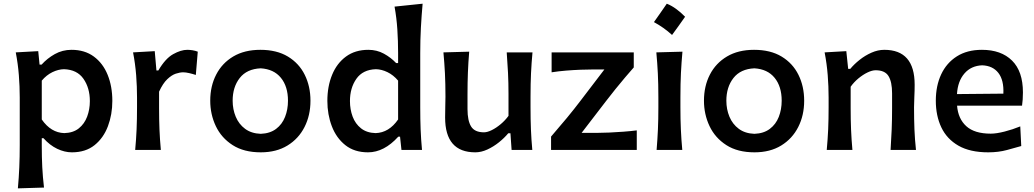

<svg xmlns="http://www.w3.org/2000/svg" viewBox="-20 -827 5705 1059"><path d="M78.6 211.9Q84 153.3 86.4 95.9Q88.9 38.6 88.9 -27.8V-289.1Q88.9 -349.6 84 -412.4Q79.1 -475.1 66.9 -538.1L190.9 -544.9L198.2 -470.7H209.5Q240.2 -504.9 282.2 -528.6Q324.2 -552.2 374.5 -552.2Q447.3 -552.2 497.6 -515.1Q547.9 -478 573.7 -414.3Q599.6 -350.6 599.6 -270.5Q599.6 -195.3 575.2 -130.6Q550.8 -65.9 501.5 -26.4Q452.1 13.2 376.5 13.2Q336.4 13.2 295.4 -6.3Q254.4 -25.9 219.7 -64.9H210.4V-22Q210.4 40 213.1 94.5Q215.8 148.9 222.7 207.5ZM334.5 -92.8Q383.8 -94.2 414.8 -119.1Q445.8 -144 460.7 -183.8Q475.6 -223.6 475.6 -269.5Q475.6 -341.8 440.4 -392.3Q405.3 -442.9 333 -445.3Q301.8 -444.8 269 -429Q236.3 -413.1 210.4 -382.3V-168Q260.7 -95.2 334.5 -92.8Z M725.6 0Q731 -58.6 733.4 -113.5Q735.8 -168.5 735.8 -235.4V-289.1Q735.8 -349.6 731 -412.4Q726.1 -475.1 713.9 -538.1L833.5 -544.9L842.8 -438.5H853.5Q892.1 -504.4 935.1 -528.3Q978 -552.2 1012.7 -552.2Q1026.4 -552.2 1041.7 -549.8Q1057.1 -547.4 1070.8 -542L1060.1 -413.6Q1042.5 -419.4 1023.4 -423.8Q1004.4 -428.2 990.2 -428.2Q972.7 -428.2 949.7 -420.7Q926.8 -413.1 902.6 -390.1Q878.4 -367.2 857.4 -321.3V-229.5Q857.4 -167 859.6 -112.8Q861.8 -58.6 867.2 0Z M1418.5 13.2Q1325.2 13.2 1263.2 -26.6Q1201.2 -66.4 1170.4 -131.3Q1139.6 -196.3 1139.6 -271.5Q1139.6 -352.1 1172.4 -415.5Q1205.1 -479 1266.8 -515.6Q1328.6 -552.2 1416 -552.2Q1506.3 -552.2 1567.9 -515.1Q1629.4 -478 1660.9 -414.3Q1692.4 -350.6 1692.4 -271.5Q1692.4 -190.9 1659.7 -126.5Q1627 -62 1565.7 -24.4Q1504.4 13.2 1418.5 13.2ZM1418 -88.9Q1469.2 -90.8 1502.7 -116Q1536.1 -141.1 1552.2 -182.1Q1568.4 -223.1 1568.4 -271.5Q1568.4 -350.1 1529.3 -397.9Q1490.2 -445.8 1418 -450.2Q1341.3 -446.8 1302.2 -396.7Q1263.2 -346.7 1263.2 -271.5Q1263.2 -224.1 1280.3 -183.1Q1297.4 -142.1 1331.8 -116.5Q1366.2 -90.8 1418 -88.9Z M2009.8 13.2Q1934.6 13.2 1884.8 -26.4Q1835 -65.9 1810.3 -130.6Q1785.6 -195.3 1785.6 -270.5Q1785.6 -350.6 1811.8 -414.3Q1837.9 -478 1888.4 -515.1Q1939 -552.2 2011.7 -552.2Q2058.6 -552.2 2097.7 -530.8Q2136.7 -509.3 2165 -479H2175.8V-534.2Q2175.8 -601.1 2171.6 -664.6Q2167.5 -728 2156.2 -790.5L2311 -806.6Q2305.2 -741.7 2301.5 -674.3Q2297.9 -606.9 2297.9 -534.2V-235.4Q2297.9 -168.5 2300 -113.5Q2302.2 -58.6 2307.6 0H2194.3L2186.5 -73.2H2176.8Q2098.6 13.2 2009.8 13.2ZM2051.8 -92.8Q2125.5 -95.2 2175.8 -168V-382.3Q2149.9 -413.1 2117.2 -429Q2084.5 -444.8 2053.2 -445.3Q1981 -442.9 1945.6 -392.3Q1910.2 -341.8 1910.2 -269.5Q1910.2 -223.6 1925 -183.8Q1939.9 -144 1971.4 -119.1Q2002.9 -94.2 2051.8 -92.8Z M2601.6 13.2Q2435.1 13.2 2435.1 -178.7Q2435.1 -213.9 2436 -240.5Q2437 -267.1 2437 -293.9Q2437 -366.7 2434.1 -423.1Q2431.2 -479.5 2425.8 -538.1L2567.9 -542Q2563 -483.4 2560.8 -427Q2558.6 -370.6 2558.6 -308.6V-225.1Q2558.6 -161.6 2578.4 -129.4Q2598.1 -97.2 2649.4 -97.2Q2668 -97.2 2692.6 -109.4Q2717.3 -121.6 2741.9 -142.3Q2766.6 -163.1 2784.7 -188V-308.6Q2784.7 -370.6 2782 -425Q2779.3 -479.5 2774.9 -538.1H2917Q2911.6 -479.5 2908.9 -423.1Q2906.2 -366.7 2906.2 -293.9V-235.4Q2906.2 -168.5 2908.4 -113.5Q2910.6 -58.6 2916 0H2801.8L2795.4 -91.8H2783.2Q2762.2 -66.4 2732.2 -42.2Q2702.1 -18.1 2668.2 -2.4Q2634.3 13.2 2601.6 13.2Z M3019.5 0V-73.7Q3064.9 -126 3106.7 -176.5Q3148.4 -227.1 3183.1 -272.9L3313.5 -443.8H3247.1Q3219.7 -443.8 3181.4 -442.4Q3143.1 -440.9 3101.6 -437.5Q3060.1 -434.1 3022.5 -428.2V-538.1H3475.6V-455.1Q3454.6 -431.6 3428 -400.1Q3401.4 -368.7 3373.8 -334.5Q3346.2 -300.3 3322.3 -269L3188 -94.2H3275.9Q3303.7 -94.2 3341.3 -95.9Q3378.9 -97.7 3418.5 -100.6Q3458 -103.5 3492.2 -107.9V0Z M3657.8 -806.6Q3683.5 -796.4 3708.8 -778.1Q3734 -759.9 3758.7 -734.6Q3741.5 -709.9 3723.6 -684.9Q3705.6 -660 3686.8 -634.2Q3641.6 -675.5 3586.9 -705.1Q3605.1 -730.9 3622.6 -755.8Q3640 -780.8 3657.8 -806.6ZM3601.6 0Q3606.4 -58.6 3608.9 -113.5Q3611.3 -168.5 3611.3 -235.4V-289.1Q3611.3 -364.7 3608.4 -422.1Q3605.5 -479.5 3600.1 -538.1L3744.1 -542Q3738.8 -482.4 3735.8 -424.3Q3732.9 -366.2 3732.9 -289.1V-235.4Q3732.9 -168.5 3735.4 -113.5Q3737.8 -58.6 3743.2 0Z M4141.6 13.2Q4048.3 13.2 3986.3 -26.6Q3924.3 -66.4 3893.6 -131.3Q3862.8 -196.3 3862.8 -271.5Q3862.8 -352.1 3895.5 -415.5Q3928.2 -479 3990 -515.6Q4051.8 -552.2 4139.2 -552.2Q4229.5 -552.2 4291 -515.1Q4352.5 -478 4384 -414.3Q4415.5 -350.6 4415.5 -271.5Q4415.5 -190.9 4382.8 -126.5Q4350.1 -62 4288.8 -24.4Q4227.5 13.2 4141.6 13.2ZM4141.1 -88.9Q4192.4 -90.8 4225.8 -116Q4259.3 -141.1 4275.4 -182.1Q4291.5 -223.1 4291.5 -271.5Q4291.5 -350.1 4252.4 -397.9Q4213.4 -445.8 4141.1 -450.2Q4064.5 -446.8 4025.4 -396.7Q3986.3 -346.7 3986.3 -271.5Q3986.3 -224.1 4003.4 -183.1Q4020.5 -142.1 4054.9 -116.5Q4089.4 -90.8 4141.1 -88.9Z M4540 0Q4545.4 -58.6 4547.9 -113.5Q4550.3 -168.5 4550.3 -235.4V-289.1Q4550.3 -349.6 4545.4 -412.4Q4540.5 -475.1 4528.3 -538.1L4647.9 -544.9L4658.2 -447.3H4669.9Q4690.9 -472.7 4721.2 -496.8Q4751.5 -521 4786.9 -536.6Q4822.3 -552.2 4857.4 -552.2Q5024.9 -552.2 5024.9 -359.9Q5024.9 -324.7 5023.2 -293Q5021.5 -261.2 5021.5 -235.4Q5021.5 -168.5 5023.7 -113.5Q5025.9 -58.6 5032.2 0H4892.1Q4896 -58.6 4898.2 -112.8Q4900.4 -167 4900.4 -229.5V-312Q4900.4 -375.5 4880.6 -407.5Q4860.8 -439.5 4809.6 -439.5Q4790 -439.5 4764.6 -427.2Q4739.3 -415 4714.6 -394.5Q4689.9 -374 4671.9 -348.6V-229.5Q4671.9 -167 4674.1 -112.8Q4676.3 -58.6 4681.6 0Z M5430.7 13.2Q5330.6 13.2 5266.6 -23.4Q5202.6 -60.1 5172.1 -124.3Q5141.6 -188.5 5141.6 -271.5Q5141.6 -353.5 5171.1 -416.7Q5200.7 -480 5257.6 -516.1Q5314.5 -552.2 5396 -552.2Q5502 -552.2 5562 -492.9Q5622.1 -433.6 5622.1 -317.4Q5622.1 -295.9 5620.8 -278.6Q5619.6 -261.2 5617.2 -244.1H5258.8Q5264.6 -171.9 5309.8 -130.9Q5355 -89.8 5444.8 -89.8Q5475.6 -89.8 5520.8 -101.3Q5565.9 -112.8 5607.4 -129.9L5612.8 -21.5Q5580.1 -12.2 5533.7 0.5Q5487.3 13.2 5430.7 13.2ZM5514.2 -310.5Q5517.6 -384.8 5486.8 -424.6Q5456.1 -464.4 5397.5 -466.8Q5336.4 -464.4 5299.6 -421.9Q5262.7 -379.4 5258.3 -308.1Z"/></svg>

Font: Pinar-DS1-FD SemiBold
Style: Regular
Weight: 600
Designer: Amin Abedi
Version: Version 3.000